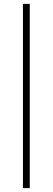

<svg xmlns="http://www.w3.org/2000/svg" viewBox="-20 -841 271 987"><path d="M98 -821H133V126H98Z"/></svg>

Font: Alexandria ExtraLight
Style: Regular
Weight: 250
Designer: Mohamed Gaber
Foundry: Kief Type Foundry
Version: Version 5.100